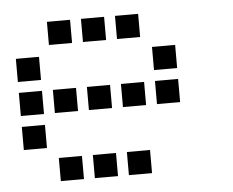

<svg xmlns="http://www.w3.org/2000/svg" viewBox="-41 -531 682 562"><g transform="rotate(-5 300.0 -250.0)"><path d="M117 -484Q116 -484 116 -484Q116 -484 116 -483V-417Q116 -416 116 -416Q116 -416 117 -416H183Q184 -416 184 -416Q184 -416 184 -417V-483Q184 -484 184 -484Q184 -484 183 -484ZM217 -484Q216 -484 216 -484Q216 -484 216 -483V-417Q216 -416 216 -416Q216 -416 217 -416H283Q284 -416 284 -416Q284 -416 284 -417V-483Q284 -484 284 -484Q284 -484 283 -484ZM317 -484Q316 -484 316 -484Q316 -484 316 -483V-417Q316 -416 316 -416Q316 -416 317 -416H383Q384 -416 384 -416Q384 -416 384 -417V-483Q384 -484 384 -484Q384 -484 383 -484ZM17 -384Q16 -384 16 -384Q16 -384 16 -383V-317Q16 -316 16 -316Q16 -316 17 -316H83Q84 -316 84 -316Q84 -316 84 -317V-383Q84 -384 84 -384Q84 -384 83 -384ZM417 -384Q416 -384 416 -384Q416 -384 416 -383V-317Q416 -316 416 -316Q416 -316 417 -316H483Q484 -316 484 -316Q484 -316 484 -317V-383Q484 -384 484 -384Q484 -384 483 -384ZM17 -284Q16 -284 16 -284Q16 -284 16 -283V-217Q16 -216 16 -216Q16 -216 17 -216H83Q84 -216 84 -216Q84 -216 84 -217V-283Q84 -284 84 -284Q84 -284 83 -284ZM117 -284Q116 -284 116 -284Q116 -284 116 -283V-217Q116 -216 116 -216Q116 -216 117 -216H183Q184 -216 184 -216Q184 -216 184 -217V-283Q184 -284 184 -284Q184 -284 183 -284ZM217 -284Q216 -284 216 -284Q216 -284 216 -283V-217Q216 -216 216 -216Q216 -216 217 -216H283Q284 -216 284 -216Q284 -216 284 -217V-283Q284 -284 284 -284Q284 -284 283 -284ZM317 -284Q316 -284 316 -284Q316 -284 316 -283V-217Q316 -216 316 -216Q316 -216 317 -216H383Q384 -216 384 -216Q384 -216 384 -217V-283Q384 -284 384 -284Q384 -284 383 -284ZM417 -284Q416 -284 416 -284Q416 -284 416 -283V-217Q416 -216 416 -216Q416 -216 417 -216H483Q484 -216 484 -216Q484 -216 484 -217V-283Q484 -284 484 -284Q484 -284 483 -284ZM17 -184Q16 -184 16 -184Q16 -184 16 -183V-117Q16 -116 16 -116Q16 -116 17 -116H83Q84 -116 84 -116Q84 -116 84 -117V-183Q84 -184 84 -184Q84 -184 83 -184ZM117 -84Q116 -84 116 -84Q116 -84 116 -83V-17Q116 -16 116 -16Q116 -16 117 -16H183Q184 -16 184 -16Q184 -16 184 -17V-83Q184 -84 184 -84Q184 -84 183 -84ZM217 -84Q216 -84 216 -84Q216 -84 216 -83V-17Q216 -16 216 -16Q216 -16 217 -16H283Q284 -16 284 -16Q284 -16 284 -17V-83Q284 -84 284 -84Q284 -84 283 -84ZM317 -84Q316 -84 316 -84Q316 -84 316 -83V-17Q316 -16 316 -16Q316 -16 317 -16H383Q384 -16 384 -16Q384 -16 384 -17V-83Q384 -84 384 -84Q384 -84 383 -84Z"/></g></svg>

Font: Doto SemiBold
Style: Regular
Weight: 600
Monospace: yes
Version: Version 1.000